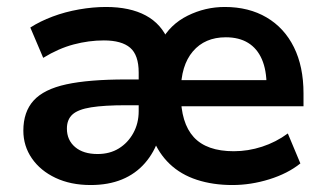

<svg xmlns="http://www.w3.org/2000/svg" viewBox="-20 -521 929 551"><path d="M240 10Q183 10 139.5 -10.5Q96 -31 71.5 -66.5Q47 -102 47 -146Q47 -200 76.5 -232.5Q106 -265 170.5 -279Q235 -293 342 -293H393V-219H342Q279 -219 241.5 -213Q204 -207 188 -192.5Q172 -178 172 -152Q172 -119 195.5 -99Q219 -79 260 -79Q295 -79 321 -95Q347 -111 362.5 -139Q378 -167 378 -202V-313Q378 -363 353.5 -384Q329 -405 278 -405Q235 -405 191.5 -393.5Q148 -382 104 -355L67 -442Q95 -460 131 -473.5Q167 -487 207 -494Q247 -501 284 -501Q353 -501 398.5 -476.5Q444 -452 464 -402H442Q468 -451 518.5 -476Q569 -501 625 -501Q694 -501 745 -471Q796 -441 823.5 -385.5Q851 -330 851 -253V-216H488V-291H760L745 -275Q745 -320 731.5 -351Q718 -382 692 -398Q666 -414 628 -414Q568 -414 533.5 -373.5Q499 -333 499 -259V-250Q499 -168 536 -127.5Q573 -87 651 -87Q692 -87 732 -100Q772 -113 806 -138L842 -52Q806 -23 753 -6.5Q700 10 647 10Q591 10 545 -5Q499 -20 467 -50.5Q435 -81 418 -125H436Q423 -84 396 -53Q369 -22 330 -6Q291 10 240 10Z"/></svg>

Font: Nunito Sans 12pt ExtraLight 11pt
Style: Bold
Weight: 700
Version: Version 3.101;gftools[0.9.27]